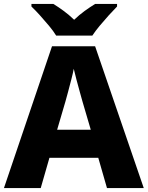

<svg xmlns="http://www.w3.org/2000/svg" viewBox="-20 -951 747 971"><path d="M521 0 477 -153H230L186 0H0L243 -717H461L707 0ZM397 -438Q392 -456 383.5 -486.5Q375 -517 366.5 -549Q358 -581 353 -603Q349 -581 340.5 -548.5Q332 -516 324 -485.5Q316 -455 311 -438L269 -295H439ZM264 -771Q250 -794 227.5 -821Q205 -848 181.5 -874Q158 -900 139 -918V-931H250Q276 -915 302.5 -895.5Q329 -876 355 -851Q381 -876 408 -895.5Q435 -915 461 -931H572V-918Q554 -900 530.5 -874Q507 -848 484.5 -821Q462 -794 447 -771Z"/></svg>

Font: Noto Sans Thai ExtraBold
Style: Regular
Weight: 800
Version: Version 2.001